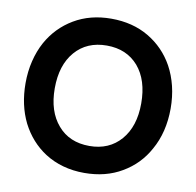

<svg xmlns="http://www.w3.org/2000/svg" viewBox="-83 -831 949 929"><g transform="rotate(10 391.5 -367.0)"><path d="M748 -367.2Q748 -309.6 735.4 -257.8Q722.7 -206.1 698.2 -163.1Q654.3 -82 574.2 -35.2Q495.1 11.7 389.6 11.7Q334 11.7 285.2 -2Q236.3 -15.6 195.3 -42Q120.1 -90.8 77.1 -174.8Q35.2 -259.8 35.2 -367.2Q35.2 -424.8 47.9 -476.6Q60.5 -528.3 84 -571.3Q128.9 -652.3 208 -699.2Q287.1 -746.1 390.6 -746.1Q496.1 -746.1 575.2 -699.2Q654.3 -652.3 699.2 -571.3Q722.7 -528.3 735.4 -476.6Q748 -424.8 748 -367.2ZM603.5 -367.2Q603.5 -481.4 546.9 -547.9Q489.3 -614.3 391.6 -614.3Q293.9 -614.3 236.3 -547.9Q178.7 -481.4 178.7 -367.2Q178.7 -253.9 236.3 -187.5Q293 -121.1 391.6 -121.1Q488.3 -121.1 545.9 -187.5Q603.5 -253.9 603.5 -367.2Z"/></g></svg>

Font: BM-Biotif
Style: Bold
Weight: 400
Designer: Deni Anggara
Version: Version 1.000;PS 001.000;hotconv 1.0.88;makeotf.lib2.5.64776